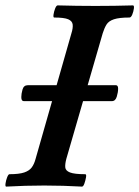

<svg xmlns="http://www.w3.org/2000/svg" viewBox="-31 -688 517 712"><path d="M-8 4Q-12 4 -10.5 -7.5Q-9 -19 -4.5 -30.5Q0 -42 4 -42Q40 -42 59 -48.5Q78 -55 87 -67.5Q96 -80 101 -99L234 -565Q240 -584 238.5 -597Q237 -610 222 -616.5Q207 -623 170 -623Q166 -623 167.5 -634Q169 -645 173.5 -656.5Q178 -668 183 -668Q218 -667 253 -666.5Q288 -666 323 -666Q358 -666 393 -666.5Q428 -667 462 -668Q467 -668 465.5 -656.5Q464 -645 459.5 -634Q455 -623 449 -623Q411 -623 391.5 -616.5Q372 -610 364 -597Q356 -584 350 -565L215 -99Q210 -80 211 -67.5Q212 -55 228.5 -48.5Q245 -42 285 -42Q290 -42 288 -30.5Q286 -19 282 -7.5Q278 4 273 4Q238 2 203 1Q168 0 133 0Q98 0 62.5 1Q27 2 -8 4ZM57 -313Q48 -313 48 -328Q48 -340 52.5 -356Q57 -372 72 -372H399Q407 -372 407 -359Q407 -346 402 -329.5Q397 -313 384 -313Z"/></svg>

Font: Junicode VF
Style: Italic
Weight: 400
Italic angle: -11°
Designer: Peter S. Baker
Version: Version 2.209